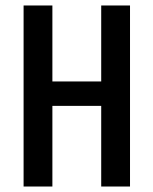

<svg xmlns="http://www.w3.org/2000/svg" viewBox="-20 -680 559 700"><path d="M66 0V-660H171V-383H349V-660H454V0H349V-294H171V0Z"/></svg>

Font: Bricolage Grotesque 10pt Condensed Medium
Style: Regular
Weight: 500
Width: 3
Designer: Mathieu Triay
Foundry: Atelier Triay
Version: Version 1.000; ttfautohint (v1.8.4.7-5d5b);gftools[0.9.32]